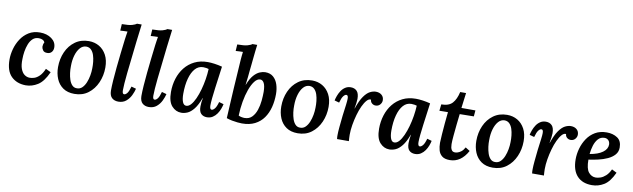

<svg xmlns="http://www.w3.org/2000/svg" viewBox="-44 -1291 6064 1838"><g transform="rotate(10 2987.5 -372.0)"><path d="M275 -511Q342 -511 387.5 -478Q433 -445 433 -392Q433 -365 417.5 -347.5Q402 -330 376 -330Q345 -329 332.5 -348Q320 -367 320 -382Q320 -391 322.5 -402.5Q325 -414 331 -423Q327 -438 311 -446.5Q295 -455 273 -455Q237 -455 214 -433.5Q191 -412 177.5 -377.5Q164 -343 158 -304.5Q152 -266 152 -232Q150 -173 163.5 -137Q177 -101 199.5 -84.5Q222 -68 248 -67Q269 -66 294.5 -74Q320 -82 345 -106.5Q370 -131 390 -178L440 -154Q398 -59 342.5 -24Q287 11 226 11Q138 10 84.5 -43Q31 -96 31 -207Q31 -256 45.5 -309Q60 -362 90 -408Q120 -454 166 -482.5Q212 -511 275 -511Z M750 -511Q806 -511 850.5 -485Q895 -459 921.5 -409.5Q948 -360 948 -289Q948 -210 918 -141.5Q888 -73 832.5 -31Q777 11 699 11Q632 11 588 -19.5Q544 -50 522.5 -101.5Q501 -153 501 -215Q501 -295 531 -362.5Q561 -430 617 -470.5Q673 -511 750 -511ZM735 -455Q700 -455 674.5 -426.5Q649 -398 635 -350.5Q621 -303 621 -245Q620 -213 624.5 -178.5Q629 -144 639 -114Q649 -84 667 -65Q685 -46 712 -46Q743 -45 764.5 -66Q786 -87 799.5 -120Q813 -153 819.5 -190Q826 -227 826 -260Q827 -290 823.5 -323.5Q820 -357 810.5 -386.5Q801 -416 782.5 -435Q764 -454 735 -455Z M1219 -755Q1214 -711 1208 -666.5Q1202 -622 1198 -585Q1175 -389 1163 -272Q1151 -155 1151 -104Q1151 -68 1169 -68Q1183 -68 1198 -86.5Q1213 -105 1226 -153L1272 -140Q1265 -110 1248 -74.5Q1231 -39 1201 -14Q1171 11 1126 11Q1088 11 1064 -10.5Q1040 -32 1039 -80Q1039 -121 1043 -180.5Q1047 -240 1054 -309Q1061 -378 1069 -449.5Q1077 -521 1085 -585Q1088 -607 1091 -627Q1094 -647 1097 -665Q1081 -665 1060.5 -664Q1040 -663 1027 -662L1031 -726Q1099 -726 1130.5 -735.5Q1162 -745 1174 -755Z M1515 -755Q1510 -711 1504 -666.5Q1498 -622 1494 -585Q1471 -389 1459 -272Q1447 -155 1447 -104Q1447 -68 1465 -68Q1479 -68 1494 -86.5Q1509 -105 1522 -153L1568 -140Q1561 -110 1544 -74.5Q1527 -39 1497 -14Q1467 11 1422 11Q1384 11 1360 -10.5Q1336 -32 1335 -80Q1335 -121 1339 -180.5Q1343 -240 1350 -309Q1357 -378 1365 -449.5Q1373 -521 1381 -585Q1384 -607 1387 -627Q1390 -647 1393 -665Q1377 -665 1356.5 -664Q1336 -663 1323 -662L1327 -726Q1395 -726 1426.5 -735.5Q1458 -745 1470 -755Z M1906 -511Q1934 -511 1971 -506Q2008 -501 2046 -491Q2040 -446 2032.5 -390.5Q2025 -335 2017.5 -279.5Q2010 -224 2005.5 -178Q2001 -132 2001 -107Q2001 -68 2020 -68Q2033 -68 2049 -86.5Q2065 -105 2078 -153L2123 -140Q2119 -120 2109.5 -94Q2100 -68 2083.5 -44Q2067 -20 2043 -4.5Q2019 11 1987 11Q1952 11 1930.5 -10Q1909 -31 1909 -80Q1909 -118 1918 -163H1916Q1890 -92 1859.5 -54Q1829 -16 1798.5 -2.5Q1768 11 1738 11Q1684 11 1645.5 -32Q1607 -75 1607 -168Q1607 -237 1626.5 -299Q1646 -361 1684 -408.5Q1722 -456 1777.5 -483.5Q1833 -511 1906 -511ZM1871 -455Q1825 -455 1793 -419.5Q1761 -384 1743.5 -320Q1726 -256 1726 -171Q1726 -122 1737.5 -92.5Q1749 -63 1773 -63Q1797 -63 1818.5 -87Q1840 -111 1858.5 -152Q1877 -193 1891 -243Q1905 -293 1913.5 -346Q1922 -399 1924 -447Q1916 -450 1901 -452.5Q1886 -455 1871 -455Z M2342 -755Q2338 -726 2334 -689Q2330 -652 2326.5 -618Q2323 -584 2321 -563Q2318 -541 2315 -507Q2312 -473 2308 -435Q2304 -397 2299 -361H2301Q2325 -423 2353.5 -455Q2382 -487 2411 -499Q2440 -511 2464 -511Q2513 -511 2543 -484.5Q2573 -458 2587 -415Q2601 -372 2601 -322Q2601 -254 2585.5 -194Q2570 -134 2537.5 -88Q2505 -42 2453 -15.5Q2401 11 2328 11Q2312 11 2285.5 8.5Q2259 6 2230.5 0.5Q2202 -5 2177 -14Q2182 -100 2185.5 -170Q2189 -240 2193 -304.5Q2197 -369 2201.5 -437Q2206 -505 2211 -586Q2213 -606 2214.5 -626Q2216 -646 2219 -665Q2202 -665 2182 -664Q2162 -663 2149 -662L2153 -726Q2221 -726 2253 -735.5Q2285 -745 2296 -755ZM2427 -434Q2399 -433 2374 -400.5Q2349 -368 2329.5 -314Q2310 -260 2298.5 -193.5Q2287 -127 2285 -58Q2295 -52 2312.5 -48.5Q2330 -45 2343 -45Q2388 -45 2415.5 -73.5Q2443 -102 2457.5 -145.5Q2472 -189 2476.5 -236.5Q2481 -284 2481 -323Q2480 -382 2465.5 -408.5Q2451 -435 2427 -434Z M2920 -511Q2976 -511 3020.5 -485Q3065 -459 3091.5 -409.5Q3118 -360 3118 -289Q3118 -210 3088 -141.5Q3058 -73 3002.5 -31Q2947 11 2869 11Q2802 11 2758 -19.5Q2714 -50 2692.5 -101.5Q2671 -153 2671 -215Q2671 -295 2701 -362.5Q2731 -430 2787 -470.5Q2843 -511 2920 -511ZM2905 -455Q2870 -455 2844.5 -426.5Q2819 -398 2805 -350.5Q2791 -303 2791 -245Q2790 -213 2794.5 -178.5Q2799 -144 2809 -114Q2819 -84 2837 -65Q2855 -46 2882 -46Q2913 -45 2934.5 -66Q2956 -87 2969.5 -120Q2983 -153 2989.5 -190Q2996 -227 2996 -260Q2997 -290 2993.5 -323.5Q2990 -357 2980.5 -386.5Q2971 -416 2952.5 -435Q2934 -454 2905 -455Z M3251 0Q3249 -16 3249 -23.5Q3249 -31 3249 -41Q3249 -70 3253.5 -117.5Q3258 -165 3265 -230Q3274 -298 3279 -338Q3284 -378 3284 -396Q3285 -432 3266 -432Q3253 -432 3238 -413.5Q3223 -395 3210 -347L3164 -360Q3168 -380 3177.5 -406Q3187 -432 3202.5 -456Q3218 -480 3241.5 -495.5Q3265 -511 3296 -511Q3333 -511 3355 -488Q3377 -465 3377 -412Q3376 -376 3365 -318H3367Q3394 -398 3423.5 -439.5Q3453 -481 3482.5 -496Q3512 -511 3539 -511Q3574 -511 3596 -492Q3618 -473 3618 -441Q3618 -418 3601.5 -399Q3585 -380 3558 -380Q3538 -380 3522.5 -393Q3507 -406 3506 -428Q3486 -432 3465.5 -409.5Q3445 -387 3426.5 -347.5Q3408 -308 3394 -258.5Q3380 -209 3371.5 -158Q3363 -107 3363 -62Q3363 -48 3364 -30Q3365 -12 3366 0Z M3929 -511Q3957 -511 3994 -506Q4031 -501 4069 -491Q4063 -446 4055.5 -390.5Q4048 -335 4040.5 -279.5Q4033 -224 4028.5 -178Q4024 -132 4024 -107Q4024 -68 4043 -68Q4056 -68 4072 -86.5Q4088 -105 4101 -153L4146 -140Q4142 -120 4132.5 -94Q4123 -68 4106.5 -44Q4090 -20 4066 -4.5Q4042 11 4010 11Q3975 11 3953.5 -10Q3932 -31 3932 -80Q3932 -118 3941 -163H3939Q3913 -92 3882.5 -54Q3852 -16 3821.5 -2.5Q3791 11 3761 11Q3707 11 3668.5 -32Q3630 -75 3630 -168Q3630 -237 3649.5 -299Q3669 -361 3707 -408.5Q3745 -456 3800.5 -483.5Q3856 -511 3929 -511ZM3894 -455Q3848 -455 3816 -419.5Q3784 -384 3766.5 -320Q3749 -256 3749 -171Q3749 -122 3760.5 -92.5Q3772 -63 3796 -63Q3820 -63 3841.5 -87Q3863 -111 3881.5 -152Q3900 -193 3914 -243Q3928 -293 3936.5 -346Q3945 -399 3947 -447Q3939 -450 3924 -452.5Q3909 -455 3894 -455Z M4391 -648 4372 -500H4508L4503 -441L4366 -439Q4360 -389 4354 -331.5Q4348 -274 4343.5 -223.5Q4339 -173 4339 -143Q4339 -128 4342 -111Q4345 -94 4355 -82Q4365 -70 4387 -70Q4395 -70 4410.5 -74.5Q4426 -79 4444 -92.5Q4462 -106 4478 -135L4521 -108Q4456 11 4348 11Q4298 11 4272 -10Q4246 -31 4237 -64.5Q4228 -98 4228 -136Q4229 -172 4232.5 -221Q4236 -270 4241 -326.5Q4246 -383 4252 -438L4169 -437L4176 -500Q4249 -500 4283.5 -538Q4318 -576 4334 -648Z M4816 -511Q4872 -511 4916.5 -485Q4961 -459 4987.5 -409.5Q5014 -360 5014 -289Q5014 -210 4984 -141.5Q4954 -73 4898.5 -31Q4843 11 4765 11Q4698 11 4654 -19.5Q4610 -50 4588.5 -101.5Q4567 -153 4567 -215Q4567 -295 4597 -362.5Q4627 -430 4683 -470.5Q4739 -511 4816 -511ZM4801 -455Q4766 -455 4740.5 -426.5Q4715 -398 4701 -350.5Q4687 -303 4687 -245Q4686 -213 4690.5 -178.5Q4695 -144 4705 -114Q4715 -84 4733 -65Q4751 -46 4778 -46Q4809 -45 4830.5 -66Q4852 -87 4865.5 -120Q4879 -153 4885.5 -190Q4892 -227 4892 -260Q4893 -290 4889.5 -323.5Q4886 -357 4876.5 -386.5Q4867 -416 4848.5 -435Q4830 -454 4801 -455Z M5147 0Q5145 -16 5145 -23.5Q5145 -31 5145 -41Q5145 -70 5149.5 -117.5Q5154 -165 5161 -230Q5170 -298 5175 -338Q5180 -378 5180 -396Q5181 -432 5162 -432Q5149 -432 5134 -413.5Q5119 -395 5106 -347L5060 -360Q5064 -380 5073.5 -406Q5083 -432 5098.5 -456Q5114 -480 5137.5 -495.5Q5161 -511 5192 -511Q5229 -511 5251 -488Q5273 -465 5273 -412Q5272 -376 5261 -318H5263Q5290 -398 5319.5 -439.5Q5349 -481 5378.5 -496Q5408 -511 5435 -511Q5470 -511 5492 -492Q5514 -473 5514 -441Q5514 -418 5497.5 -399Q5481 -380 5454 -380Q5434 -380 5418.5 -393Q5403 -406 5402 -428Q5382 -432 5361.5 -409.5Q5341 -387 5322.5 -347.5Q5304 -308 5290 -258.5Q5276 -209 5267.5 -158Q5259 -107 5259 -62Q5259 -48 5260 -30Q5261 -12 5262 0Z M5784 -511Q5845 -511 5887.5 -482.5Q5930 -454 5930 -389Q5930 -348 5904.5 -319Q5879 -290 5837.5 -271Q5796 -252 5748 -241Q5700 -230 5655 -224Q5655 -136 5683.5 -101.5Q5712 -67 5753 -67Q5773 -67 5798.5 -75.5Q5824 -84 5849.5 -107Q5875 -130 5894 -171L5942 -147Q5900 -55 5845.5 -22Q5791 11 5729 11Q5636 11 5585 -44.5Q5534 -100 5534 -206Q5534 -258 5549 -311.5Q5564 -365 5594.5 -410.5Q5625 -456 5672 -483.5Q5719 -511 5784 -511ZM5772 -456Q5734 -456 5710 -429.5Q5686 -403 5673.5 -362.5Q5661 -322 5657 -279Q5737 -292 5781 -324Q5825 -356 5825 -400Q5824 -427 5809 -441.5Q5794 -456 5772 -456Z"/></g></svg>

Font: Lora SemiBold
Style: Italic
Weight: 600
Italic angle: -3°
Designer: Olga Karpushina, Alexei Vanyashin (Cyrillic)
Foundry: Cyreal
Version: Version 3.011; ttfautohint (v1.8.4.7-5d5b)